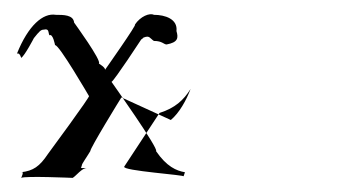

<svg xmlns="http://www.w3.org/2000/svg" viewBox="-20 -246 490 272"><path d="M4 -170C8 -172 10 -164 10 -164C15 -167 28 -192 28 -192C36 -202 38 -204 42 -204C50 -206 48 -200 50 -196C55 -199 58 -182 58 -182C63 -184 106 -110 106 -110C110 -112 48 -28 48 -28C36 -10 27 -4 10 -2C15 -4 10 6 10 6C15 3 83 6 83 6C88 3 96 -8 103 -8C92 -8 95 -7 96 -12C96 -14 102 -22 108 -32C107 -35 150 -105 152 -108L222 -76C234 -86 244 -104 250 -120C240 -104 228 -93 206 -86L156 -10C152 -4 245 2 240 4L242 -2C230 -4 216 -10 201 -32C206 -34 138 -130 138 -130C142 -132 180 -190 180 -190C186 -194 182 -193 184 -193C192 -196 192 -192 198 -188C210 -188 212 -183 216 -183C232 -186 233 -192 230 -202C232 -219 214 -225 198 -225C192 -228 179 -223 171 -211C176 -214 128 -146 128 -146C132 -149 120 -156 120 -156C125 -159 85 -214 85 -214C84 -225 70 -225 59 -225C41 -228 20 -210 4 -170Z"/></svg>

Font: Zinc
Style: Regular
Weight: 400
Version: Version 1